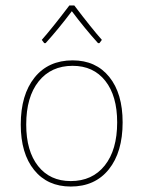

<svg xmlns="http://www.w3.org/2000/svg" viewBox="-20 -678 527 703"><path d="M142 -520 133 -532Q171 -575 234 -658H252Q315 -575 353 -532L344 -520H339Q291 -573 243 -637Q195 -573 147 -520ZM246 -457Q331 -457 380 -396.5Q429 -336 429 -230Q429 -121 378.5 -58Q328 5 239 5Q154 5 105 -55.5Q56 -116 56 -222Q56 -331 106.5 -394Q157 -457 246 -457ZM246 -437Q167 -437 121.5 -380Q76 -323 76 -222Q76 -125 119.5 -70Q163 -15 239 -15Q318 -15 363.5 -72Q409 -129 409 -230Q409 -327 365.5 -382Q322 -437 246 -437Z"/></svg>

Font: Alegreya Sans Thin
Style: Regular
Weight: 100
Designer: Juan Pablo del Peral
Foundry: Huerta Tipografica
Version: Version 2.007